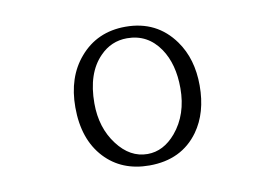

<svg xmlns="http://www.w3.org/2000/svg" viewBox="-66 -666 1132 791"><g transform="rotate(-10 500.0 -270.0)"><path d="M501 -560.1Q631.8 -560.1 705.1 -457.5Q760.3 -380.4 760.3 -268.6Q760.3 -154.8 706.1 -79.1Q634.8 20 500 20Q384.3 20 313.5 -55.7Q240.2 -134.3 240.2 -268.6Q240.2 -394.5 308.6 -474.1Q381.8 -560.1 501 -560.1ZM499 -512.2Q432.6 -512.2 385.3 -463.4Q320.3 -397.5 320.3 -271Q320.3 -168.9 374.5 -97.7Q427.2 -27.8 500.5 -27.8Q567.4 -27.8 619.1 -88.9Q680.2 -161.6 680.2 -271.5Q680.2 -373 635.7 -438.5Q585.4 -512.2 499 -512.2Z"/></g></svg>

Font: BIZ UDPMincho
Style: Regular
Weight: 400
Designer: TypeBank Co., Ltd.
Foundry: Morisawa Inc.
Version: Version 1.06